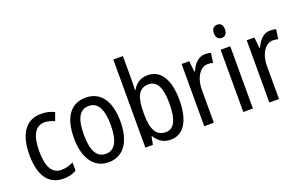

<svg xmlns="http://www.w3.org/2000/svg" viewBox="-88 -1154 2464 1557"><g transform="rotate(-20 1143.5 -375.0)"><path d="M245 10C284 10 325 0 355 -18V-89C323 -73 288 -63 251 -63C172 -63 132 -131 132 -266C132 -403 172 -473 252 -473C279 -473 310 -464 337 -452L362 -521C333 -537 294 -547 248 -547C119 -547 47 -448 47 -265C47 -80 119 10 245 10Z M834 -269C834 -450 758 -547 634 -547C501 -547 433 -446 433 -269C433 -98 506 10 632 10C765 10 834 -99 834 -269ZM518 -269C518 -404 553 -475 634 -475C713 -475 750 -404 750 -269C750 -134 713 -62 634 -62C554 -62 518 -135 518 -269Z M1034 -553V-760H951V0H1016L1029 -68H1035C1065 -17 1108 10 1169 10C1278 10 1343 -88 1343 -269C1343 -451 1278 -546 1167 -546C1107 -546 1064 -517 1035 -466H1031C1032 -493 1034 -524 1034 -553ZM1149 -474C1224 -474 1257 -405 1257 -270C1257 -129 1222 -61 1151 -61C1068 -61 1034 -127 1034 -260V-275C1034 -395 1059 -474 1149 -474Z M1663 -547C1607 -547 1566 -504 1540 -443H1535L1525 -537H1459V0H1542V-282C1541 -388 1592 -464 1657 -464C1673 -464 1689 -462 1702 -457L1714 -540C1697 -545 1679 -547 1663 -547Z M1839 -738C1809 -738 1790 -719 1790 -681C1790 -644 1809 -624 1839 -624C1868 -624 1886 -644 1886 -681C1886 -719 1869 -738 1839 -738ZM1879 -537H1796V0H1879Z M2225 -547C2169 -547 2128 -504 2102 -443H2097L2087 -537H2021V0H2104V-282C2103 -388 2154 -464 2219 -464C2235 -464 2251 -462 2264 -457L2276 -540C2259 -545 2241 -547 2225 -547Z"/></g></svg>

Font: Noto Sans Condensed
Style: Regular
Weight: 400
Width: 3
Designer: Monotype Design Team
Foundry: Monotype Imaging Inc.
Version: Version 2.013